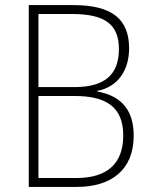

<svg xmlns="http://www.w3.org/2000/svg" viewBox="-20 -734 594 754"><path d="M268 -714H93V0H282C416 0 505 -66 505 -201C505 -296 462 -357 361 -375V-377C443 -392 487 -458 487 -544C487 -659 420 -714 268 -714ZM273 -392H131V-679H263C394 -679 447 -637 447 -541C447 -442 392 -392 273 -392ZM131 -357H273C393 -357 464 -317 464 -202C464 -89 398 -35 281 -35H131Z"/></svg>

Font: Noto Sans Devanagari SemiCondensed ExtraLight
Style: Regular
Weight: 200
Width: 4
Designer: Jelle Bosma - Monotype Design Team
Foundry: Monotype Imaging Inc.
Version: Version 2.004